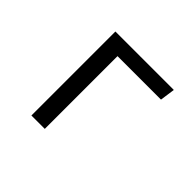

<svg xmlns="http://www.w3.org/2000/svg" viewBox="-129 -707 873 873"><g transform="rotate(45 307.5 -270.0)"><path d="M248.2 -467.7V0H162.1V-540H537.9L527.7 -467.7Z"/></g></svg>

Font: Fira Code Fixed
Style: Regular
Weight: 400
Monospace: yes
Designer: Carrois Corporate, Edenspiekermann AG, Nikita Prokopov
Foundry: Carrois Corporate, Edenspiekermann AG, Nikita Prokopov
Version: Version 5.002